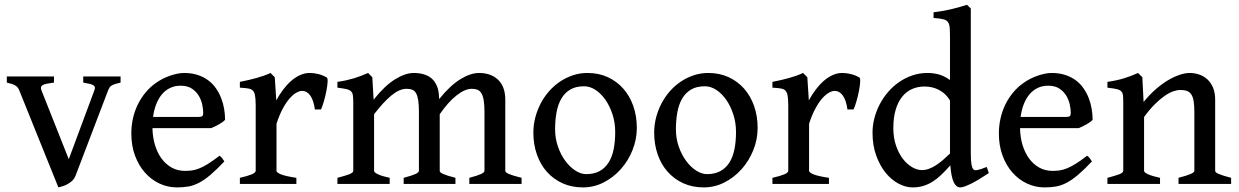

<svg xmlns="http://www.w3.org/2000/svg" viewBox="-20 -777 5233 811"><path d="M489.3 -428.2Q474.6 -424.8 465.6 -421.9Q456.5 -418.9 450.9 -415.3Q445.3 -411.6 442.4 -407Q439.5 -402.3 436.5 -395L298.3 -32.7Q293.9 -22 285.4 -13.9Q276.9 -5.9 266.6 0Q256.3 5.9 245.6 9.3Q234.9 12.7 226.6 14.6L61.5 -395Q56.6 -408.7 44.9 -415.8Q33.2 -422.9 8.8 -428.2V-454.1H208V-428.2Q189 -425.8 177.2 -423.3Q165.5 -420.9 159.7 -417.2Q153.8 -413.6 153.1 -408.2Q152.3 -402.8 155.3 -395L270.5 -104.5L378.4 -395Q381.3 -402.3 380.9 -407.5Q380.4 -412.6 375.2 -416.3Q370.1 -419.9 359.6 -422.6Q349.1 -425.3 331.5 -428.2V-454.1H489.3Z M742.7 -415Q718.3 -415 698.5 -405.5Q678.7 -396 664.1 -378.7Q649.4 -361.3 639.9 -336.9Q630.4 -312.5 626.5 -283.2H819.8Q831.1 -283.2 834.7 -286.9Q838.4 -290.5 838.4 -300.8Q838.4 -314.5 834.5 -334Q830.6 -353.5 820.1 -371.6Q809.6 -389.6 791 -402.3Q772.5 -415 742.7 -415ZM930.7 -271Q921.9 -261.2 904.8 -251.7Q887.7 -242.2 872.1 -235.8H624Q624.5 -198.7 634.3 -165.8Q644 -132.8 661.6 -108.4Q679.2 -84 704.3 -69.6Q729.5 -55.2 761.2 -55.2Q776.4 -55.2 790.8 -57.1Q805.2 -59.1 821.8 -65.7Q838.4 -72.3 858.9 -85Q879.4 -97.7 907.2 -119.1Q913.6 -115.7 919.4 -107.4Q925.3 -99.1 927.7 -95.2Q894.5 -60.1 869.1 -38.6Q843.8 -17.1 821 -5.1Q798.3 6.8 776.1 10.7Q753.9 14.6 727.5 14.6Q688.5 14.6 653.6 -1.7Q618.7 -18.1 592.3 -47.9Q565.9 -77.6 550.3 -119.6Q534.7 -161.6 534.7 -213.4Q534.7 -246.1 541.7 -277.3Q548.8 -308.6 562.3 -335.9Q575.7 -363.3 595.2 -386.7Q614.7 -410.2 640.1 -427.7Q651.9 -436 666 -443.4Q680.2 -450.7 695.6 -456.3Q710.9 -461.9 727.1 -465.3Q743.2 -468.8 757.8 -468.8Q789.6 -468.8 814.9 -460.4Q840.3 -452.1 859.6 -437.7Q878.9 -423.3 892.3 -403.8Q905.8 -384.3 914.3 -362.3Q922.9 -340.3 926.8 -316.9Q930.7 -293.5 930.7 -271Z M1360.4 -449.7Q1364.7 -446.8 1363.8 -430.4Q1362.8 -414.1 1358.6 -392.6Q1354.5 -371.1 1348.1 -349.4Q1341.8 -327.6 1335.9 -314.5H1310.1Q1304.7 -354 1290.5 -373.5Q1276.4 -393.1 1255.9 -393.1Q1245.6 -393.1 1232.2 -385.7Q1218.8 -378.4 1204.1 -362.1Q1189.5 -345.7 1175 -319.3Q1160.6 -293 1147.9 -254.4V-55.7Q1147.9 -48.3 1167 -40.5Q1186 -32.7 1231.9 -25.9V0H993.2V-25.9Q1025.4 -33.2 1042.7 -40.3Q1060.1 -47.4 1060.1 -55.7V-331.5Q1060.1 -347.7 1059.1 -358.6Q1058.1 -369.6 1056.6 -376.5Q1055.2 -383.3 1053 -387.2Q1050.8 -391.1 1048.8 -393.6Q1045.4 -397 1041.5 -399.2Q1037.6 -401.4 1031.2 -402.8Q1024.9 -404.3 1015.9 -405Q1006.8 -405.8 993.2 -406.7V-431.2Q1012.7 -435.1 1029.8 -439Q1046.9 -442.9 1062.5 -447.3Q1078.1 -451.7 1093 -456.8Q1107.9 -461.9 1122.6 -468.8L1140.6 -450.7L1147 -353Q1160.2 -377.4 1176 -398.4Q1191.9 -419.4 1209.7 -435.1Q1227.5 -450.7 1247.3 -459.7Q1267.1 -468.8 1288.1 -468.8Q1305.2 -468.8 1323.7 -464.4Q1342.3 -460 1360.4 -449.7Z M1962.4 0V-25.9Q1997.6 -35.2 2012 -42Q2026.4 -48.8 2026.4 -55.7V-304.2Q2026.4 -334 2023.2 -353Q2020 -372.1 2013.4 -383.1Q2006.8 -394 1996.8 -397.9Q1986.8 -401.9 1972.7 -401.9Q1943.8 -401.9 1908.2 -373.8Q1872.6 -345.7 1837.4 -294.4V-55.7Q1837.4 -52.2 1840.6 -49.1Q1843.8 -45.9 1851.3 -42.5Q1858.9 -39.1 1871.8 -34.9Q1884.8 -30.8 1903.8 -25.9V0H1685.1V-25.9Q1720.2 -35.2 1734.9 -42Q1749.5 -48.8 1749.5 -55.7V-304.2Q1749.5 -334 1746.6 -353Q1743.7 -372.1 1737.5 -383.1Q1731.4 -394 1721.4 -397.9Q1711.4 -401.9 1696.8 -401.9Q1667.5 -401.9 1633.5 -374Q1599.6 -346.2 1560.1 -294.4V-55.7Q1560.1 -48.3 1577.1 -40.5Q1594.2 -32.7 1626 -25.9V0H1405.3V-25.9Q1437.5 -34.2 1454.8 -40.8Q1472.2 -47.4 1472.2 -55.7V-343.8Q1472.2 -363.3 1470.5 -374.5Q1468.8 -385.7 1462.2 -391.8Q1455.6 -397.9 1442.1 -400.9Q1428.7 -403.8 1405.3 -406.7V-431.2Q1425.8 -434.1 1443.1 -438Q1460.4 -441.9 1475.8 -446.5Q1491.2 -451.2 1505.6 -456.8Q1520 -462.4 1534.7 -468.8L1552.7 -450.7L1558.1 -356Q1605.5 -415.5 1648.9 -442.1Q1692.4 -468.8 1727.5 -468.8Q1751 -468.8 1770.3 -463.1Q1789.6 -457.5 1803.5 -445.3Q1817.4 -433.1 1825.4 -413.8Q1833.5 -394.5 1834.5 -367.7L1835 -358.4Q1880.9 -415.5 1924.1 -442.1Q1967.3 -468.8 2003.4 -468.8Q2026.9 -468.8 2046.9 -462.2Q2066.9 -455.6 2082 -441.9Q2097.2 -428.2 2105.7 -407Q2114.3 -385.7 2114.3 -356V-55.7Q2114.3 -48.8 2129.4 -42.2Q2144.5 -35.6 2183.1 -25.9V0Z M2578.6 -219.7Q2578.6 -258.3 2567.4 -293.2Q2556.2 -328.1 2537.8 -354.7Q2519.5 -381.3 2495.8 -397Q2472.2 -412.6 2447.3 -412.6Q2412.1 -412.6 2388.7 -398.7Q2365.2 -384.8 2351.1 -360.4Q2336.9 -335.9 2330.8 -302.7Q2324.7 -269.5 2324.7 -231Q2324.7 -192.4 2336.7 -158Q2348.6 -123.5 2367.7 -97.7Q2386.7 -71.8 2410.2 -56.6Q2433.6 -41.5 2456.1 -41.5Q2488.8 -41.5 2512 -54Q2535.2 -66.4 2550 -89.4Q2564.9 -112.3 2571.8 -145.5Q2578.6 -178.7 2578.6 -219.7ZM2669.9 -236.8Q2669.9 -188 2651.6 -142.6Q2633.3 -97.2 2602.1 -62.3Q2570.8 -27.3 2529.5 -6.3Q2488.3 14.6 2442.4 14.6Q2394.5 14.6 2356 -2.9Q2317.4 -20.5 2290 -51.3Q2262.7 -82 2247.8 -124.5Q2232.9 -167 2232.9 -216.8Q2232.9 -249 2241 -280.3Q2249 -311.5 2263.7 -339.6Q2278.3 -367.7 2299.1 -391.4Q2319.8 -415 2345.2 -432.1Q2370.6 -449.2 2399.9 -459Q2429.2 -468.8 2461.4 -468.8Q2508.8 -468.8 2547.1 -451.2Q2585.4 -433.6 2612.8 -402.6Q2640.1 -371.6 2655 -329.1Q2669.9 -286.6 2669.9 -236.8Z M3088.9 -219.7Q3088.9 -258.3 3077.6 -293.2Q3066.4 -328.1 3048.1 -354.7Q3029.8 -381.3 3006.1 -397Q2982.4 -412.6 2957.5 -412.6Q2922.4 -412.6 2898.9 -398.7Q2875.5 -384.8 2861.3 -360.4Q2847.2 -335.9 2841.1 -302.7Q2835 -269.5 2835 -231Q2835 -192.4 2846.9 -158Q2858.9 -123.5 2877.9 -97.7Q2897 -71.8 2920.4 -56.6Q2943.8 -41.5 2966.3 -41.5Q2999 -41.5 3022.2 -54Q3045.4 -66.4 3060.3 -89.4Q3075.2 -112.3 3082 -145.5Q3088.9 -178.7 3088.9 -219.7ZM3180.2 -236.8Q3180.2 -188 3161.9 -142.6Q3143.6 -97.2 3112.3 -62.3Q3081.1 -27.3 3039.8 -6.3Q2998.5 14.6 2952.6 14.6Q2904.8 14.6 2866.2 -2.9Q2827.6 -20.5 2800.3 -51.3Q2772.9 -82 2758.1 -124.5Q2743.2 -167 2743.2 -216.8Q2743.2 -249 2751.2 -280.3Q2759.3 -311.5 2773.9 -339.6Q2788.6 -367.7 2809.3 -391.4Q2830.1 -415 2855.5 -432.1Q2880.9 -449.2 2910.2 -459Q2939.5 -468.8 2971.7 -468.8Q3019 -468.8 3057.4 -451.2Q3095.7 -433.6 3123 -402.6Q3150.4 -371.6 3165.3 -329.1Q3180.2 -286.6 3180.2 -236.8Z M3609.9 -449.7Q3614.3 -446.8 3613.3 -430.4Q3612.3 -414.1 3608.2 -392.6Q3604 -371.1 3597.7 -349.4Q3591.3 -327.6 3585.4 -314.5H3559.6Q3554.2 -354 3540 -373.5Q3525.9 -393.1 3505.4 -393.1Q3495.1 -393.1 3481.7 -385.7Q3468.3 -378.4 3453.6 -362.1Q3439 -345.7 3424.6 -319.3Q3410.2 -293 3397.5 -254.4V-55.7Q3397.5 -48.3 3416.5 -40.5Q3435.5 -32.7 3481.4 -25.9V0H3242.7V-25.9Q3274.9 -33.2 3292.2 -40.3Q3309.6 -47.4 3309.6 -55.7V-331.5Q3309.6 -347.7 3308.6 -358.6Q3307.6 -369.6 3306.2 -376.5Q3304.7 -383.3 3302.5 -387.2Q3300.3 -391.1 3298.3 -393.6Q3294.9 -397 3291 -399.2Q3287.1 -401.4 3280.8 -402.8Q3274.4 -404.3 3265.4 -405Q3256.3 -405.8 3242.7 -406.7V-431.2Q3262.2 -435.1 3279.3 -439Q3296.4 -442.9 3312 -447.3Q3327.6 -451.7 3342.5 -456.8Q3357.4 -461.9 3372.1 -468.8L3390.1 -450.7L3396.5 -353Q3409.7 -377.4 3425.5 -398.4Q3441.4 -419.4 3459.2 -435.1Q3477.1 -450.7 3496.8 -459.7Q3516.6 -468.8 3537.6 -468.8Q3554.7 -468.8 3573.2 -464.4Q3591.8 -460 3609.9 -449.7Z M4156.7 -45.9Q4111.3 -15.6 4080.6 -0.5Q4049.8 14.6 4036.1 14.6Q4019 14.6 4008.5 -7.3Q3998 -29.3 3994.1 -78.6Q3974.1 -56.2 3956.1 -38.8Q3938 -21.5 3918.9 -9.5Q3899.9 2.4 3879.4 8.5Q3858.9 14.6 3834.5 14.6Q3805.7 14.6 3775.6 -1.2Q3745.6 -17.1 3721.2 -46.9Q3696.8 -76.7 3681.2 -119.6Q3665.5 -162.6 3665.5 -216.8Q3665.5 -246.6 3673.1 -276.6Q3680.7 -306.6 3695.1 -334.7Q3709.5 -362.8 3730.2 -387.2Q3751 -411.6 3776.9 -429.7Q3802.7 -447.8 3833.3 -458.3Q3863.8 -468.8 3897.9 -468.8Q3920.9 -468.8 3943.6 -463.1Q3966.3 -457.5 3992.7 -439V-617.2Q3992.7 -644 3991.5 -659.9Q3990.2 -675.8 3983.6 -684.3Q3977.1 -692.9 3963.1 -696Q3949.2 -699.2 3923.3 -701.2V-725.1Q3967.8 -730.5 4003.4 -739.5Q4039.1 -748.5 4064.5 -756.8L4080.6 -741.2V-131.3Q4080.6 -114.3 4081.3 -102.3Q4082 -90.3 4083.5 -82.3Q4085 -74.2 4086.9 -69.3Q4088.9 -64.5 4091.8 -61.5Q4094.2 -59.1 4097.9 -58.3Q4101.6 -57.6 4108.2 -58.8Q4114.7 -60.1 4124.3 -63Q4133.8 -65.9 4147.9 -71.8ZM3992.7 -128.4V-352.5Q3976.1 -380.9 3948 -396.2Q3919.9 -411.6 3885.3 -411.6Q3856.4 -411.6 3832.3 -400.9Q3808.1 -390.1 3790.5 -368.2Q3772.9 -346.2 3763.2 -313.2Q3753.4 -280.3 3753.4 -235.8Q3753.4 -195.3 3764.6 -162.4Q3775.9 -129.4 3793.5 -106.4Q3811 -83.5 3832.5 -71Q3854 -58.6 3874 -58.6Q3889.6 -58.6 3904.5 -64.2Q3919.4 -69.8 3934.1 -79.3Q3948.7 -88.9 3963.4 -101.6Q3978 -114.3 3992.7 -128.4Z M4407.2 -415Q4382.8 -415 4363 -405.5Q4343.3 -396 4328.6 -378.7Q4314 -361.3 4304.4 -336.9Q4294.9 -312.5 4291 -283.2H4484.4Q4495.6 -283.2 4499.3 -286.9Q4502.9 -290.5 4502.9 -300.8Q4502.9 -314.5 4499 -334Q4495.1 -353.5 4484.6 -371.6Q4474.1 -389.6 4455.6 -402.3Q4437 -415 4407.2 -415ZM4595.2 -271Q4586.4 -261.2 4569.3 -251.7Q4552.2 -242.2 4536.6 -235.8H4288.6Q4289.1 -198.7 4298.8 -165.8Q4308.6 -132.8 4326.2 -108.4Q4343.8 -84 4368.9 -69.6Q4394 -55.2 4425.8 -55.2Q4440.9 -55.2 4455.3 -57.1Q4469.7 -59.1 4486.3 -65.7Q4502.9 -72.3 4523.4 -85Q4543.9 -97.7 4571.8 -119.1Q4578.1 -115.7 4584 -107.4Q4589.8 -99.1 4592.3 -95.2Q4559.1 -60.1 4533.7 -38.6Q4508.3 -17.1 4485.6 -5.1Q4462.9 6.8 4440.7 10.7Q4418.5 14.6 4392.1 14.6Q4353 14.6 4318.1 -1.7Q4283.2 -18.1 4256.8 -47.9Q4230.5 -77.6 4214.8 -119.6Q4199.2 -161.6 4199.2 -213.4Q4199.2 -246.1 4206.3 -277.3Q4213.4 -308.6 4226.8 -335.9Q4240.2 -363.3 4259.8 -386.7Q4279.3 -410.2 4304.7 -427.7Q4316.4 -436 4330.6 -443.4Q4344.7 -450.7 4360.1 -456.3Q4375.5 -461.9 4391.6 -465.3Q4407.7 -468.8 4422.4 -468.8Q4454.1 -468.8 4479.5 -460.4Q4504.9 -452.1 4524.2 -437.7Q4543.5 -423.3 4556.9 -403.8Q4570.3 -384.3 4578.9 -362.3Q4587.4 -340.3 4591.3 -316.9Q4595.2 -293.5 4595.2 -271Z M4958 0V-25.9Q4993.2 -35.2 5009 -42Q5024.9 -48.8 5024.9 -55.7V-301.8Q5024.9 -330.6 5022 -349.1Q5019 -367.7 5012 -378.2Q5004.9 -388.7 4993.7 -392.8Q4982.4 -397 4966.3 -397Q4952.1 -397 4935.3 -391.1Q4918.5 -385.3 4899.2 -371.8Q4879.9 -358.4 4857.9 -336.7Q4835.9 -314.9 4812.5 -282.7V-55.7Q4812.5 -48.3 4830.3 -40.5Q4848.1 -32.7 4879.9 -25.9V0H4657.7V-25.9Q4689.9 -34.2 4707.3 -40.8Q4724.6 -47.4 4724.6 -55.7V-343.8Q4724.6 -362.8 4723.4 -374Q4722.2 -385.3 4715.8 -391.6Q4709.5 -397.9 4696 -400.9Q4682.6 -403.8 4657.7 -406.7V-431.2Q4695.3 -436.5 4726.1 -445.8Q4756.8 -455.1 4787.1 -468.8L4805.2 -450.7L4810.5 -346.2Q4834.5 -376 4860.6 -398.9Q4886.7 -421.9 4912.4 -437.3Q4938 -452.6 4961.9 -460.7Q4985.8 -468.8 5004.9 -468.8Q5025.9 -468.8 5045.4 -462.2Q5064.9 -455.6 5079.8 -441.9Q5094.7 -428.2 5103.8 -407Q5112.8 -385.7 5112.8 -356V-55.7Q5112.8 -52.2 5116.2 -49.1Q5119.6 -45.9 5127.4 -42.5Q5135.3 -39.1 5148.2 -34.9Q5161.1 -30.8 5180.2 -25.9V0Z"/></svg>

Font: Gentium Book Basic
Style: Regular
Weight: 400
Designer: J. Victor Gaultney and Annie Olsen
Foundry: SIL International
Version: Version 1.102; 2013; Maintenance release